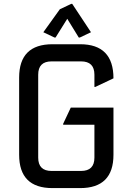

<svg xmlns="http://www.w3.org/2000/svg" viewBox="-20 -964 680 984"><path d="M249 0Q78.1 0 78.1 -170.9V-566.4Q78.1 -737.3 249 -737.3H390.6Q561.5 -737.3 561.5 -562.5L468.8 -518.6H463.9V-581.1Q463.9 -649.4 395.5 -649.4H244.1Q175.8 -649.4 175.8 -581.1V-156.2Q175.8 -87.9 244.1 -87.9H395.5Q463.9 -87.9 463.9 -156.2V-324.7H303.7V-329.6L342.8 -412.6H561.5V-170.9Q561.5 0 390.6 0ZM345.2 -944.3H350.1L446.3 -798.8L388.7 -771.5H383.8L324.7 -867.7L264.6 -771.5H259.8L202.1 -798.8L286.6 -916.5Z"/></svg>

Font: Nova Square
Style: Book
Weight: 400
Designer: Wojciech Kalinowski "wmk69" (wmk69@o2.pl)
Foundry: Wojciech Kalinowski "wmk69" (wmk69@o2.pl)
Version: Version 3.1.0; 2021-05-23